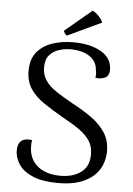

<svg xmlns="http://www.w3.org/2000/svg" viewBox="-59 -918 674 975"><g transform="rotate(5 277.5 -430.5)"><path d="M274.6 13.4Q196.8 13.4 147.6 -6.7Q98.4 -26.8 74.8 -60.7Q51.2 -94.6 51.2 -134.6Q51.2 -153.8 58 -168.3Q64.7 -182.7 80.8 -189.5Q96.9 -196.3 124.8 -192Q122.3 -182.7 121.7 -172.5Q121.2 -162.2 122.1 -149.8Q124.4 -112.5 143.9 -84Q163.4 -55.6 198.7 -40Q234.1 -24.3 282.8 -24.3Q346.7 -24.3 387.6 -54.5Q428.5 -84.6 428.5 -145.8Q428.5 -185.7 410 -214.5Q391.5 -243.2 355.8 -268.5Q320.2 -293.7 268.2 -321.9Q210.7 -354.6 167.4 -384.3Q124.1 -414.1 99.9 -451.5Q75.7 -489 75.7 -542.2Q75.7 -600.7 104.9 -636.5Q134.2 -672.2 182.7 -688.9Q231.3 -705.5 288.3 -705.5Q376.8 -705.5 432 -673.3Q487.2 -641 487.2 -582Q487.2 -564 478.7 -551.5Q470.2 -538.9 446.9 -535.8Q434.2 -532.2 416.5 -536.2Q419.1 -547.3 418.5 -558Q417.8 -568.6 415.5 -577.8Q413.2 -607.1 395.4 -627.1Q377.6 -647.2 347.9 -658Q318.2 -668.8 279.8 -668.8Q249.6 -668.8 220.3 -659.6Q191.1 -650.5 171.8 -628.4Q152.5 -606.4 152.5 -566.9Q152.5 -527.2 172.2 -498.7Q191.9 -470.2 228.1 -446.3Q264.3 -422.5 312.9 -395.5Q367.5 -366.7 411.4 -335.4Q455.4 -304.2 481.7 -264.1Q508 -224 508 -168.4Q508 -134.4 495.8 -101.9Q483.5 -69.4 455.9 -43.5Q428.3 -17.6 383.7 -2.1Q339 13.4 274.6 13.4ZM426.8 -817.8 253.7 -736.2Q248.3 -738.7 242.7 -747.2Q237.1 -755.8 237 -759.8L373.4 -873.8Q383.2 -869.9 393.8 -860.8Q404.5 -851.7 413.4 -840.4Q422.3 -829.1 426.8 -817.8Z"/></g></svg>

Font: Arima Thin
Style: Regular
Weight: 100
Designer: Joana Correia and Natanael Gama
Foundry: NDISCOVER
Version: Version 1.101;gftools[0.9.23]